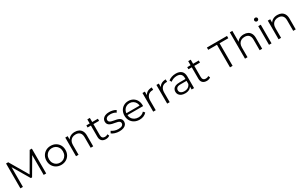

<svg xmlns="http://www.w3.org/2000/svg" viewBox="319 -2710 7323 4683"><g transform="rotate(-30 3981.0 -368.5)"><path d="M114.3 0V-700H174.9L494.9 -153.7H462.7L779.9 -700H840.6L841.1 0H770.1L769.6 -588.8H787.2L494.8 -89.4H460.1L165.5 -588.8H185.3V0Z M1268.5 4.7Q1191.6 4.7 1131.3 -29.7Q1071 -64 1036.1 -124.7Q1001.1 -185.5 1001.1 -263.1Q1001.1 -341.7 1036.2 -401.6Q1071.2 -461.5 1131.3 -495.9Q1191.4 -530.2 1268.5 -530.2Q1345.6 -530.2 1406.2 -495.9Q1466.8 -461.6 1501.4 -401.7Q1535.9 -341.9 1535.9 -263.1Q1535.9 -185.3 1501.4 -124.6Q1467 -64 1406.1 -29.7Q1345.3 4.7 1268.5 4.7ZM1268.5 -57.9Q1324.9 -57.9 1369.2 -83.5Q1413.4 -109.2 1438.9 -155.7Q1464.4 -202.2 1464.4 -263Q1464.4 -324.8 1438.9 -370.8Q1413.4 -416.8 1369.2 -442.2Q1324.9 -467.6 1268.8 -467.6Q1212.7 -467.6 1168.6 -442.2Q1124.6 -416.8 1098.6 -370.8Q1072.6 -324.8 1072.6 -263Q1072.6 -202.2 1098.6 -155.7Q1124.6 -109.2 1168.6 -83.5Q1212.6 -57.9 1268.5 -57.9Z M1681.1 0V-525.5H1749.3V-381.3L1738.2 -407.6Q1763.5 -465.4 1818.1 -497.8Q1872.7 -530.2 1948.7 -530.2Q2013.3 -530.2 2061.6 -505.4Q2109.8 -480.6 2137.3 -430.6Q2164.8 -380.7 2164.8 -305V0H2093.8V-297.6Q2093.8 -381.2 2052.5 -423.8Q2011.1 -466.4 1936.1 -466.4Q1880 -466.4 1838.4 -443.8Q1796.8 -421.1 1774.4 -378.7Q1752.1 -336.2 1752.1 -275.9V0Z M2523 4.7Q2449 4.7 2409 -35.4Q2369.1 -75.5 2369.1 -148.4V-640.8H2440.1V-152.2Q2440.1 -105.7 2463.4 -80.7Q2486.7 -55.7 2530.8 -55.7Q2577.7 -55.7 2608.9 -82.6L2633.6 -31.7Q2613.4 -13.3 2583.6 -4.3Q2553.8 4.7 2523 4.7ZM2275.3 -466.3V-525.5H2599.8V-466.3Z M2904.2 4.7Q2839 4.7 2780.8 -13.9Q2722.7 -32.5 2690.3 -60.1L2721.6 -116.3Q2753.6 -91.6 2803.6 -74.2Q2853.6 -56.8 2908.8 -56.8Q2983.8 -56.8 3017 -80.3Q3050.2 -103.8 3050.2 -142.9Q3050.2 -172 3031.7 -188.4Q3013.3 -204.8 2982.9 -213.4Q2952.6 -222.1 2916 -228Q2879.4 -233.8 2842.8 -242.1Q2806.2 -250.4 2775.9 -265.8Q2745.5 -281.1 2727.1 -308Q2708.6 -334.9 2708.6 -379.6Q2708.6 -423.1 2733 -457.1Q2757.4 -491.1 2803.8 -510.6Q2850.3 -530.2 2917.1 -530.2Q2968 -530.2 3019.2 -516.8Q3070.5 -503.5 3102.9 -480.6L3071.6 -424.4Q3037.2 -448.2 2997.2 -458.5Q2957.2 -468.7 2916.6 -468.7Q2846.3 -468.7 2812.9 -444.2Q2779.5 -419.7 2779.5 -382.5Q2779.5 -351.8 2797.9 -334.7Q2816.4 -317.6 2846.7 -308.1Q2877.1 -298.7 2913.7 -292.8Q2950.3 -287 2986.6 -278.7Q3023 -270.4 3053.4 -255.5Q3083.7 -240.7 3102.2 -214.5Q3120.6 -188.3 3120.6 -144.6Q3120.6 -99.4 3095.1 -65.7Q3069.5 -32.1 3021.4 -13.7Q2973.2 4.7 2904.2 4.7Z M3474.2 4.7Q3392.4 4.7 3330.2 -29.7Q3267.9 -64 3233 -124.6Q3198.1 -185.3 3198.1 -263Q3198.1 -341.1 3231.3 -401.3Q3264.6 -461.5 3323.1 -495.8Q3381.5 -530.2 3455.2 -530.2Q3528.9 -530.2 3586.5 -496.6Q3644.1 -462.9 3677 -402.7Q3709.9 -342.4 3709.9 -262.9Q3709.9 -258.5 3709.6 -252.7Q3709.4 -246.8 3708.8 -241.4H3252.1V-294.4H3671.2L3642.8 -273.2Q3643.3 -329.9 3618.9 -374.2Q3594.4 -418.6 3552.3 -443.9Q3510.1 -469.3 3455.2 -469.3Q3400.7 -469.3 3358.1 -443.9Q3315.4 -418.6 3291.5 -374Q3267.5 -329.3 3267.5 -271.5V-259.6Q3267.5 -200.5 3294 -154.8Q3320.4 -109.2 3367.6 -83.5Q3414.8 -57.9 3475.9 -57.9Q3524.5 -57.9 3565.9 -75.1Q3607.3 -92.3 3636.6 -127.2L3676.7 -80.9Q3641.5 -38.9 3589.3 -17.1Q3537 4.7 3474.2 4.7Z M3855.1 0V-525.5H3923.3V-381.9L3916.2 -407Q3938.3 -466.5 3990.3 -498.4Q4042.2 -530.2 4119.5 -530.2V-460.9Q4115.1 -461.5 4111 -461.8Q4107 -462 4102.7 -462Q4020.5 -462 3973.3 -411.6Q3926.1 -361.2 3926.1 -268.4V0Z M4248.1 0V-525.5H4316.3V-381.9L4309.2 -407Q4331.3 -466.5 4383.3 -498.4Q4435.2 -530.2 4512.5 -530.2V-460.9Q4508.1 -461.5 4504 -461.8Q4500 -462 4495.7 -462Q4413.5 -462 4366.3 -411.6Q4319.1 -361.2 4319.1 -268.4V0Z M4937 0V-115.6L4934.2 -135.5V-328.9Q4934.2 -396.3 4896.4 -432.2Q4858.7 -468.1 4784.9 -468.1Q4733.7 -468.1 4688 -451.3Q4642.2 -434.4 4609.9 -406.3L4578.4 -458.9Q4618.2 -492.7 4674.3 -511.5Q4730.4 -530.2 4791.8 -530.2Q4894.3 -530.2 4949.7 -479.4Q5005.2 -428.6 5005.2 -326V0ZM4755.9 4.7Q4696.7 4.7 4653.5 -14.4Q4610.2 -33.6 4587 -68.3Q4563.8 -103 4563.8 -147.7Q4563.8 -188.6 4583.3 -222.4Q4602.8 -256.2 4647.3 -276.8Q4691.8 -297.4 4767.1 -297.4H4948V-244.4H4769.5Q4692.8 -244.4 4663.5 -217.5Q4634.2 -190.5 4634.2 -150.4Q4634.2 -104.8 4669.3 -78Q4704.4 -51.1 4766.6 -51.1Q4827.5 -51.1 4870.6 -78.5Q4913.7 -106 4934.2 -157.6L4949.8 -108.9Q4930 -56.6 4880.6 -25.9Q4831.2 4.7 4755.9 4.7Z M5364 4.7Q5290 4.7 5250 -35.4Q5210.1 -75.5 5210.1 -148.4V-640.8H5281.1V-152.2Q5281.1 -105.7 5304.4 -80.7Q5327.7 -55.7 5371.8 -55.7Q5418.7 -55.7 5449.9 -82.6L5474.6 -31.7Q5454.4 -13.3 5424.6 -4.3Q5394.8 4.7 5364 4.7ZM5116.3 -466.3V-525.5H5440.8V-466.3Z M6017.4 0V-635.7H5771V-700H6337.1V-635.7H6090.7V0Z M6440.1 0V-742H6511.1V-381.3L6497.2 -407.6Q6522.5 -465.4 6577.1 -497.8Q6631.7 -530.2 6707.7 -530.2Q6772.3 -530.2 6820.6 -505.4Q6868.8 -480.6 6896.3 -430.6Q6923.8 -380.7 6923.8 -305V0H6852.8V-297.6Q6852.8 -381.2 6811.5 -423.8Q6770.1 -466.4 6695.1 -466.4Q6639 -466.4 6597.4 -443.8Q6555.8 -421.1 6533.4 -378.7Q6511.1 -336.2 6511.1 -275.9V0Z M7116.1 0V-525.5H7187.1V0ZM7151.6 -641.3Q7129.7 -641.3 7114.7 -656.1Q7099.6 -670.9 7099.6 -691.7Q7099.6 -712.9 7114.7 -727.4Q7129.7 -742 7151.6 -742Q7174 -742 7188.8 -728Q7203.7 -714 7203.7 -692.8Q7203.7 -671.5 7189.1 -656.4Q7174.5 -641.3 7151.6 -641.3Z M7385.1 0V-525.5H7453.3V-381.3L7442.2 -407.6Q7467.5 -465.4 7522.1 -497.8Q7576.7 -530.2 7652.7 -530.2Q7717.3 -530.2 7765.6 -505.4Q7813.8 -480.6 7841.3 -430.6Q7868.8 -380.7 7868.8 -305V0H7797.8V-297.6Q7797.8 -381.2 7756.5 -423.8Q7715.1 -466.4 7640.1 -466.4Q7584 -466.4 7542.4 -443.8Q7500.8 -421.1 7478.4 -378.7Q7456.1 -336.2 7456.1 -275.9V0Z"/></g></svg>

Font: Montserrat Thin
Style: Regular
Weight: 100
Designer: Julieta Ulanovsky
Foundry: Julieta Ulanovsky
Version: Version 9.000